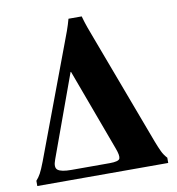

<svg xmlns="http://www.w3.org/2000/svg" viewBox="-78 -759 765 829"><g transform="rotate(-10 304.0 -344.0)"><path d="M552 -100Q562 -74 570.5 -56Q579 -38 593 -23V0H19V-23Q30 -35 38.5 -50.5Q47 -66 60 -100L242 -586Q252 -612 261 -637Q270 -662 277 -688H335Q342 -662 351 -637Q360 -612 370 -586ZM344 -43Q384 -43 388.5 -55.5Q393 -68 381 -100L248 -460H246L115 -100Q102 -66 117 -54.5Q132 -43 176 -43Z"/></g></svg>

Font: Bona Nova SC
Style: Bold
Weight: 700
Designer: Mateusz Machalski
Foundry: Capitalics
Version: Version 4.001; ttfautohint (v1.8.4.7-5d5b)